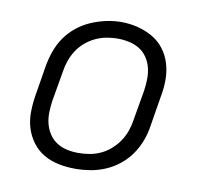

<svg xmlns="http://www.w3.org/2000/svg" viewBox="-66 -612 733 691"><g transform="rotate(10 300.0 -266.5)"><path d="M251 8Q220 8 190.5 2Q161 -4 136 -18.5Q111 -33 93.5 -56.5Q76 -80 67.5 -108Q59 -136 59.5 -166.5Q60 -197 65 -228L83 -338Q88 -366 97.5 -393Q107 -420 123.5 -444Q140 -468 163.5 -487Q187 -506 214 -517.5Q241 -529 268.5 -535Q296 -541 324 -541Q355 -541 384.5 -533.5Q414 -526 439 -511.5Q464 -497 481.5 -474Q499 -451 507.5 -422.5Q516 -394 516 -363.5Q516 -333 510 -302L492 -192Q488 -164 478 -137Q468 -110 451.5 -86Q435 -62 411.5 -43Q388 -24 361 -12.5Q334 -1 306 3.5Q278 8 251 8ZM252 -50Q273 -50 293.5 -53.5Q314 -57 333.5 -66Q353 -75 370 -90Q387 -105 399 -123Q411 -141 418 -161Q425 -181 428 -202L447 -312Q450 -333 450.5 -354.5Q451 -376 446 -396Q441 -416 429.5 -433Q418 -450 401 -460.5Q384 -471 363 -475.5Q342 -480 321 -480Q300 -480 279.5 -476Q259 -472 240 -463Q221 -454 204 -439.5Q187 -425 175.5 -407Q164 -389 157 -369Q150 -349 147 -328L128 -218Q125 -197 124.5 -175.5Q124 -154 129 -134.5Q134 -115 145 -98Q156 -81 173 -70Q190 -59 210.5 -54.5Q231 -50 252 -50Z"/></g></svg>

Font: Iosevka Curly LtExObl
Style: Regular
Weight: 300
Width: 7
Italic angle: -9°
Monospace: yes
Designer: Belleve Invis
Foundry: Belleve Invis
Version: Version 11.1.0; ttfautohint (v1.8.3)